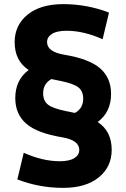

<svg xmlns="http://www.w3.org/2000/svg" viewBox="-20 -760 612 930"><path d="M521 -34Q521 48 458.5 99Q396 150 286 150Q170 150 64 109L95 -20Q187 21 269 21Q316 21 340 6Q364 -9 364 -34Q364 -81 281 -95Q160 -115 107 -161Q54 -207 54 -285Q54 -373 119 -421Q51 -465 51 -556Q51 -638 113.5 -689Q176 -740 286 -740Q402 -740 508 -699L477 -570Q385 -611 303 -611Q256 -611 232 -596Q208 -581 208 -556Q208 -509 291 -495Q412 -475 465 -429Q518 -383 518 -305Q518 -217 453 -169Q521 -125 521 -34ZM229 -377Q189 -355 189 -308Q189 -272 212 -253.5Q235 -235 299 -222Q315 -219 343 -213Q383 -235 383 -282Q383 -318 360 -336.5Q337 -355 273 -368Q257 -371 229 -377Z"/></svg>

Font: Mplus 1p ExtraBold
Style: Regular
Weight: 800
Version: Version 1.061